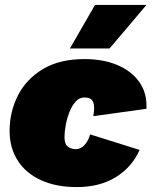

<svg xmlns="http://www.w3.org/2000/svg" viewBox="-20 -750 619 780"><path d="M292 10Q207 10 145.5 -18.5Q84 -47 51.5 -98.5Q19 -150 19 -218Q19 -296 53 -362.5Q87 -429 154.5 -469.5Q222 -510 323 -510Q400 -510 457.5 -485.5Q515 -461 546.5 -416Q578 -371 575 -308L359 -278Q366 -314 359 -334Q352 -354 323 -354Q302 -354 287 -337Q272 -320 262 -294.5Q252 -269 247 -241.5Q242 -214 242 -193Q242 -165 255.5 -154.5Q269 -144 288 -144Q308 -144 323.5 -161Q339 -178 346 -204L547 -141Q517 -72 451.5 -31Q386 10 292 10ZM366 -730H575L425 -553H264Z"/></svg>

Font: Work Sans Black
Style: Italic
Weight: 900
Italic angle: -13°
Designer: Wei Huang
Foundry: Wei Huang
Version: Version 2.009; ttfautohint (v1.8.3)